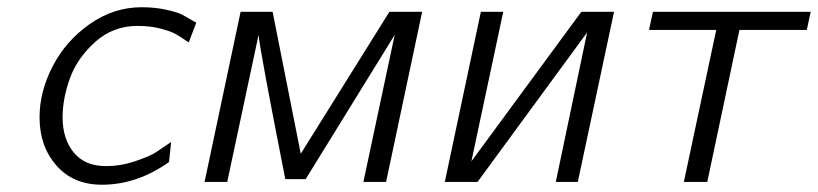

<svg xmlns="http://www.w3.org/2000/svg" viewBox="-20 -505 2270 533"><path d="M89.8 -179.2Q89.8 -251 126.5 -321.5Q163.1 -392.1 229.5 -438.5Q295.9 -484.9 373 -484.9Q412.1 -484.9 443.6 -477.5Q475.1 -470.2 487.1 -463.6Q499 -457 524.9 -441.9L503.9 -387.2Q479 -404.3 466.6 -411.1Q454.1 -418 426 -425.5Q397.9 -433.1 361.8 -433.1Q293.9 -433.1 244.4 -388.7Q194.8 -344.2 174.3 -288.1Q153.8 -231.9 153.8 -179.2Q153.8 -119.1 184.8 -81.5Q215.8 -43.9 273.9 -43.9Q315.9 -43.9 356.4 -57.9Q397 -71.8 411.4 -81.3Q425.8 -90.8 455.1 -110.8L449.2 -55.2Q360.4 7.8 263.2 7.8Q183.1 7.8 136.5 -45.7Q89.8 -99.1 89.8 -179.2Z M547.9 0 647.9 -472.2H736.8L814.9 -78.1L1061 -472.2H1151.9L1051.8 0H988.8L1075.7 -408.2L828.6 -7.8H772Q702.1 -361.8 697.8 -408.2L610.8 0Z M1214.8 0 1314.9 -472.2H1377L1288.6 -57.1L1593.8 -472.2H1684.6L1584 0H1522.9L1609.9 -415L1305.7 0Z M1781.7 -421.9 1792.5 -472.2H2230.5L2219.7 -421.9H2032.7L1943.4 0H1878.4L1968.3 -421.9Z"/></svg>

Font: CMU Bright
Style: Oblique
Weight: 500
Italic angle: -12°
Version: Version 0.7.0